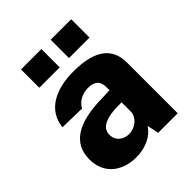

<svg xmlns="http://www.w3.org/2000/svg" viewBox="-204 -846 979 979"><g transform="rotate(-45 286.0 -356.5)"><path d="M258 -723H111V-591H258ZM473 -723H325V-591H473ZM210 10C281 10 337 -20 364 -63L377 0H518V-365C518 -461 461 -527 292 -527C165 -527 64 -478 52 -365L190 -362C211 -401 251 -414 284 -415C331 -416 355 -395 355 -354V-329L303 -327C117 -325 33 -264 33 -151C33 -47 111 10 210 10ZM268 -100C228 -100 194 -125 194 -169C194 -226 261 -239 313 -241L355 -242V-174C354 -135 314 -100 268 -100Z"/></g></svg>

Font: United Sans ExtraBold
Style: Regular
Weight: 800
Designer: Pablo Impallari, Rodrigo Fuenzalida (Modified by Dan O. Williams)
Version: Version 1.000;PS 001.000;hotconv 1.0.88;makeotf.lib2.5.64775